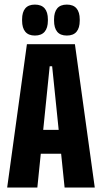

<svg xmlns="http://www.w3.org/2000/svg" viewBox="-20 -836 454 856"><path d="M12 0 100 -639H314L402.5 0H268L212.5 -540.5H201.5L146.5 0ZM117.5 -150.5V-257H295.5V-150.5ZM135.5 -677.5Q107 -677.5 92.8 -694.5Q78.5 -711.5 78.5 -744V-749.5Q78.5 -782 92.8 -798.8Q107 -815.5 135.5 -815.5Q164.5 -815.5 179 -798.8Q193.5 -782 193.5 -749.5V-744Q193.5 -711.5 179 -694.5Q164.5 -677.5 135.5 -677.5ZM278 -677.5Q249 -677.5 235 -694.5Q221 -711.5 221 -744V-749.5Q221 -781.5 235 -798.5Q249 -815.5 278 -815.5Q307 -815.5 321.2 -798.5Q335.5 -781.5 335.5 -749.5V-744Q335.5 -711.5 321.2 -694.5Q307 -677.5 278 -677.5Z"/></svg>

Font: Anek Latin Condensed
Style: Bold
Weight: 700
Width: 3
Designer: Yesha Goshar
Foundry: Ek Type
Version: Version 1.003